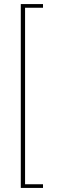

<svg xmlns="http://www.w3.org/2000/svg" viewBox="-20 -816 297 942"><path d="M191 -796V-778H103V88H191V106H82V-796Z"/></svg>

Font: Fira Sans Extra Condensed Thin
Style: Regular
Weight: 250
Width: 1
Designer: Carrois Corporate & Edenspiekermann AG
Foundry: Carrois Corporate GbR & Edenspiekermann AG
Version: Version 4.203